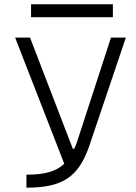

<svg xmlns="http://www.w3.org/2000/svg" viewBox="-20 -867 626 887"><path d="M102.1 0C267.6 0 341.3 -47.9 391.1 -189L561.5 -693.4H492.7L337.4 -216.3C333 -203.1 328.1 -190.9 323.2 -179.7H316.4L118.7 -693.4H49.8L276.9 -110.4C238.8 -74.2 185.1 -60.1 102.1 -60.1ZM123.5 -787.6H501.5V-847.2H123.5Z"/></svg>

Font: Cascadia Code PL Light
Style: Regular
Weight: 300
Monospace: yes
Designer: Aaron Bell
Foundry: Saja Typeworks
Version: Version 2404.023